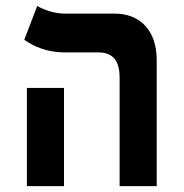

<svg xmlns="http://www.w3.org/2000/svg" viewBox="-20 -632 626 652"><path d="M386.2 0H512.2V-428.2C512.2 -527.3 457 -585.9 368.2 -585.9H196.8C161.1 -585.9 121.1 -602.5 106.4 -611.8L62.5 -497.1C94.7 -473.6 142.1 -454.1 197.3 -454.1H313.5C362.3 -454.1 386.2 -426.8 386.2 -368.2ZM71.3 0H197.3V-333.5H71.3Z"/></svg>

Font: Cascadia Code
Style: Bold
Weight: 700
Monospace: yes
Designer: Aaron Bell
Foundry: Saja Typeworks
Version: Version 2404.023